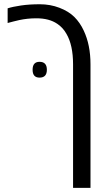

<svg xmlns="http://www.w3.org/2000/svg" viewBox="-20 -660 533 920"><path d="M330.1 240.2V-351.6Q330.1 -443.8 298.3 -498Q281.2 -528.3 254.4 -545.9Q215.8 -572.3 154.3 -572.3Q131.8 -572.3 111.8 -570.1Q91.8 -567.9 73.2 -564Q62 -562 44.4 -557.1Q26.9 -552.2 16.6 -549.8V-620.1Q41 -627.9 81.1 -633.8Q121.1 -639.6 170.9 -639.6Q220.7 -639.6 264.6 -622.8Q308.6 -606 335.9 -579.1Q363.8 -551.3 381.3 -513.2Q413.6 -444.8 413.6 -351.6V240.2ZM169.4 -288.1Q136.2 -288.1 136.2 -325.7Q136.2 -363.8 169.4 -363.8Q204.6 -363.8 204.6 -325.7Q204.6 -288.1 169.4 -288.1Z"/></svg>

Font: Open Sans
Style: Regular
Weight: 400
Designer: Monotype Design Team
Foundry: Monotype Imaging Inc.
Version: Version 3.000; ttfautohint (v1.8.4)